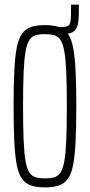

<svg xmlns="http://www.w3.org/2000/svg" viewBox="-20 -805 390 833"><path d="M211 -658V-688H253Q278 -688 283 -702Q288 -716 288 -746V-785H322V-751Q322 -723 319 -705.5Q316 -688 308 -677Q300 -666 287 -662Q274 -658 253 -658ZM175 8Q139 8 115 0Q91 -8 75.5 -29.5Q60 -51 52.5 -90.5Q45 -130 42 -192Q39 -254 39 -344Q39 -434 42 -496Q45 -558 52.5 -597.5Q60 -637 75.5 -658.5Q91 -680 115 -688Q139 -696 175 -696Q211 -696 235 -688Q259 -680 274.5 -658.5Q290 -637 297.5 -597.5Q305 -558 308 -496Q311 -434 311 -344Q311 -254 308 -192Q305 -130 297.5 -90.5Q290 -51 274.5 -29.5Q259 -8 235 0Q211 8 175 8ZM175 -31Q198 -31 214.5 -35.5Q231 -40 242 -56Q253 -72 259 -105.5Q265 -139 267.5 -197Q270 -255 270 -344Q270 -433 267.5 -491Q265 -549 259 -582.5Q253 -616 242 -632Q231 -648 214.5 -652.5Q198 -657 175 -657Q152 -657 135.5 -652.5Q119 -648 108 -632Q97 -616 91 -582.5Q85 -549 82.5 -491Q80 -433 80 -344Q80 -255 82.5 -197Q85 -139 91 -105.5Q97 -72 108 -56Q119 -40 135.5 -35.5Q152 -31 175 -31Z"/></svg>

Font: Saira UltraCondensed ExtraLight
Style: Regular
Weight: 250
Width: 1
Designer: Hector Gatti with collaboration of the Omnibus-Type team
Foundry: Omnibus-Type
Version: Version 1.101